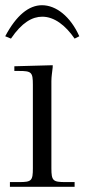

<svg xmlns="http://www.w3.org/2000/svg" viewBox="-20 -716 324 736"><path d="M0 -577 22 -568C64 -630 104 -652 142 -652C188 -652 231 -619 266 -568L284 -577C250 -653 195 -696 141 -696C91 -696 43 -658 0 -577ZM35 -462V-444H53C101 -444 106 -439 106 -391V-71C106 -23 101 -18 53 -18H18V0H266V-18H231C183 -18 177 -23 177 -71V-405C177 -423 180 -438 182 -458V-466Z"/></svg>

Font: FoglihtenNo04
Style: Regular
Weight: 500
Designer: gluk (gluksza@wp.pl)
Foundry: gluk (gluksza@wp.pl)
Version: Version 0.70